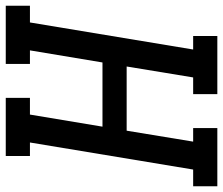

<svg xmlns="http://www.w3.org/2000/svg" viewBox="-83 -701 775 667"><g transform="rotate(90 304.5 -367.5)"><path d="M-9 0V-84H49L143 -651H96V-735H298V-651H240L202 -420H425L463 -651H416V-735H618V-651H560L466 -84H513V0H311V-84H369L411 -336H188L146 -84H193V0Z"/></g></svg>

Font: Iosevka Slab Medium Extended
Style: Italic
Weight: 500
Width: 7
Italic angle: -9°
Monospace: yes
Designer: Belleve Invis
Foundry: Belleve Invis
Version: Version 11.1.0; ttfautohint (v1.8.3)